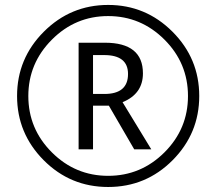

<svg xmlns="http://www.w3.org/2000/svg" viewBox="-20 -744 872 774"><path d="M416 -724.1Q567.4 -724.1 675.3 -616.2Q783.2 -508.3 783.2 -356.9Q783.2 -206.1 675.8 -98.1Q568.4 9.8 416 9.8Q263.7 9.8 156.2 -98.1Q48.8 -206.1 48.8 -356.9Q48.8 -508.3 156.7 -616.2Q264.6 -724.1 416 -724.1ZM416 -35.2Q548.3 -35.2 643.1 -129.9Q737.8 -224.6 737.8 -356.9Q737.8 -489.7 642.8 -584.5Q547.9 -679.2 416 -679.2Q283.7 -679.2 189 -584Q94.2 -488.8 94.2 -356.9Q94.2 -224.6 189 -129.9Q283.7 -35.2 416 -35.2ZM474.1 -332 589.8 -142.1H521L418.9 -317.9H355V-142.1H296.9V-571.8H402.8Q556.2 -571.8 556.2 -448.2Q556.2 -365.7 474.1 -332ZM355 -365.2H400.9Q496.1 -365.2 496.1 -445.8Q496.1 -522 399.9 -522H355Z"/></svg>

Font: Droid Sans TV
Style: Regular
Weight: 300
Version: Version 1.00